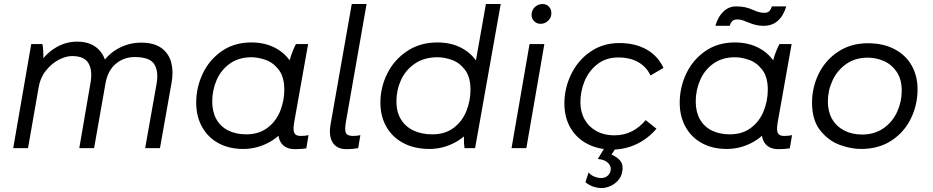

<svg xmlns="http://www.w3.org/2000/svg" viewBox="-20 -740 4658 959"><path d="M136 -520H192Q195 -505 196 -483Q197 -461 196 -433L179 -426Q213 -476 261.5 -504Q310 -532 365 -532Q421 -532 456.5 -506.5Q492 -481 505.5 -437.5Q519 -394 510 -341L450 0H376L432 -326Q443 -388 422 -424Q401 -460 340 -460Q309 -460 273.5 -441.5Q238 -423 209.5 -387.5Q181 -352 173 -304L120 0H46ZM653 -455Q598 -455 558 -421Q518 -387 507 -324L481 -410Q515 -467 569 -497Q623 -527 685 -527Q750 -527 787 -499.5Q824 -472 835.5 -427Q847 -382 837 -327L779 0H705L762 -321Q773 -384 750.5 -419.5Q728 -455 653 -455Z M1372 -115 1396 -113 1423 -423Q1424 -428 1428 -443Q1438 -480 1458 -520H1519L1449 -127Q1443 -91 1450 -76Q1457 -61 1481 -61Q1504 -61 1521 -65L1510 1Q1483 5 1454 5Q1405 5 1384 -26.5Q1363 -58 1372 -115ZM1469 -301Q1469 -204 1429.5 -135Q1390 -66 1327.5 -31Q1265 4 1195 4Q1124 4 1071 -25Q1018 -54 989 -106.5Q960 -159 960 -227Q960 -303 992.5 -372Q1025 -441 1087.5 -484.5Q1150 -528 1235 -528Q1305 -528 1358 -499Q1411 -470 1440 -418Q1469 -366 1469 -301ZM1040 -233Q1040 -182 1060.5 -145Q1081 -108 1119.5 -88.5Q1158 -69 1210 -69Q1273 -69 1316 -101.5Q1359 -134 1379.5 -185.5Q1400 -237 1400 -292Q1400 -356 1372 -392Q1344 -428 1306.5 -441Q1269 -454 1236 -454Q1173 -454 1128.5 -422.5Q1084 -391 1062 -340Q1040 -289 1040 -233Z M1631 -118 1737 -720H1811L1707 -127Q1701 -90 1708 -75.5Q1715 -61 1743 -61Q1763 -61 1780 -65L1769 0Q1742 5 1711 5Q1663 5 1642 -27.5Q1621 -60 1631 -118Z M2302 -124 2367 -392H2349L2407 -720H2481L2353 0H2300Q2297 -20 2297 -59.5Q2297 -99 2302 -124ZM2399 -301Q2399 -204 2359.5 -135Q2320 -66 2257.5 -31Q2195 4 2125 4Q2051 4 1995.5 -25Q1940 -54 1910 -106.5Q1880 -159 1880 -227Q1880 -303 1914 -372Q1948 -441 2013 -484.5Q2078 -528 2165 -528Q2235 -528 2288 -499Q2341 -470 2370 -418Q2399 -366 2399 -301ZM1960 -233Q1960 -182 1982 -145Q2004 -108 2044.5 -88.5Q2085 -69 2140 -69Q2203 -69 2246 -101.5Q2289 -134 2309.5 -185.5Q2330 -237 2330 -292Q2330 -356 2302 -392Q2274 -428 2236.5 -441Q2199 -454 2166 -454Q2099 -454 2052.5 -422.5Q2006 -391 1983 -340.5Q1960 -290 1960 -233Z M2625 -520H2699L2609 0H2535ZM2635 -666Q2635 -689 2651.5 -704.5Q2668 -720 2690 -720Q2709 -720 2721.5 -707Q2734 -694 2734 -675Q2734 -652 2718 -636.5Q2702 -621 2680 -621Q2661 -621 2648 -634Q2635 -647 2635 -666Z M2799 -223Q2799 -299 2832.5 -368.5Q2866 -438 2928.5 -481.5Q2991 -525 3074 -525Q3152 -525 3209 -493Q3266 -461 3294 -401L3229 -363Q3210 -405 3169 -429Q3128 -453 3068 -453Q3007 -453 2964 -419.5Q2921 -386 2900 -335Q2879 -284 2879 -230Q2879 -181 2900 -143.5Q2921 -106 2959.5 -85Q2998 -64 3048 -64Q3098 -64 3137 -84.5Q3176 -105 3205 -140L3259 -97Q3215 -46 3158 -19.5Q3101 7 3039 7Q2967 7 2912.5 -22Q2858 -51 2828.5 -103Q2799 -155 2799 -223ZM2904 170 2920 121 2928 130Q2948 146 2976 149Q2996 151 3011 141Q3026 131 3030 112Q3034 90 3017 73.5Q3000 57 2966 54L3001 -4L3056 0L3034 32Q3066 46 3080 65.5Q3094 85 3088 117Q3084 143 3066 162.5Q3048 182 3023.5 191.5Q2999 201 2977 199Q2954 197 2936 189.5Q2918 182 2904 170Z M3787 -115 3811 -113 3838 -423Q3839 -428 3843 -443Q3853 -480 3873 -520H3934L3864 -127Q3858 -91 3865 -76Q3872 -61 3896 -61Q3919 -61 3936 -65L3925 1Q3898 5 3869 5Q3820 5 3799 -26.5Q3778 -58 3787 -115ZM3884 -301Q3884 -204 3844.5 -135Q3805 -66 3742.5 -31Q3680 4 3610 4Q3539 4 3486 -25Q3433 -54 3404 -106.5Q3375 -159 3375 -227Q3375 -303 3407.5 -372Q3440 -441 3502.5 -484.5Q3565 -528 3650 -528Q3720 -528 3773 -499Q3826 -470 3855 -418Q3884 -366 3884 -301ZM3455 -233Q3455 -182 3475.5 -145Q3496 -108 3534.5 -88.5Q3573 -69 3625 -69Q3688 -69 3731 -101.5Q3774 -134 3794.5 -185.5Q3815 -237 3815 -292Q3815 -356 3787 -392Q3759 -428 3721.5 -441Q3684 -454 3651 -454Q3588 -454 3543.5 -422.5Q3499 -391 3477 -340Q3455 -289 3455 -233ZM3656 -708Q3682 -708 3701 -704Q3720 -700 3740 -691Q3743 -690 3745 -689Q3758 -683 3771 -679.5Q3784 -676 3798 -676Q3814 -676 3822.5 -684.5Q3831 -693 3835 -708H3907Q3894 -662 3865.5 -636.5Q3837 -611 3794 -611Q3774 -611 3756.5 -615Q3739 -619 3720 -627Q3718 -628 3715 -629Q3701 -635 3688.5 -639Q3676 -643 3662 -643Q3646 -643 3637.5 -634.5Q3629 -626 3625 -611H3553Q3566 -656 3593 -682Q3620 -708 3656 -708Z M4036 -227Q4036 -304 4069.5 -372Q4103 -440 4166.5 -482Q4230 -524 4315 -524Q4392 -524 4448 -494.5Q4504 -465 4533.5 -413Q4563 -361 4563 -293Q4563 -217 4530 -148.5Q4497 -80 4433 -38Q4369 4 4281 4Q4230 4 4174 -16.5Q4118 -37 4077 -88.5Q4036 -140 4036 -227ZM4484 -287Q4484 -343 4459.5 -380Q4435 -417 4396 -434.5Q4357 -452 4314 -452Q4252 -452 4207 -420.5Q4162 -389 4138.5 -338.5Q4115 -288 4115 -233Q4115 -183 4136 -146Q4157 -109 4196 -88.5Q4235 -68 4286 -68Q4348 -68 4393 -99.5Q4438 -131 4461 -181.5Q4484 -232 4484 -287Z"/></svg>

Font: Fixel Italic Variable Display Thin
Style: Italic
Weight: 100
Italic angle: -10°
Designer: AlfaBravo + MacPaw
Foundry: Kyrylo Tkachov, Marchela Mozhyna, Serhii Makarenko, Maria Weinstein, Zakhar Kryvoshyya
Version: Version 1.210;Glyphs 3.2 (3217)